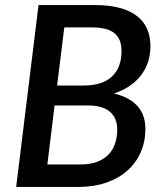

<svg xmlns="http://www.w3.org/2000/svg" viewBox="-20 -740 645 760"><path d="M44 0 132.5 -720H355.5Q413.5 -720 455 -708.5Q496.5 -697 523.2 -675.8Q550 -654.5 562.8 -624.5Q575.5 -594.5 575.5 -557.5Q575.5 -526 566.8 -497.5Q558 -469 540.2 -444.8Q522.5 -420.5 495.2 -401.2Q468 -382 431 -370Q493.5 -355 524.5 -319.8Q555.5 -284.5 555.5 -230Q555.5 -180 537.2 -138Q519 -96 484.8 -65.2Q450.5 -34.5 401 -17.2Q351.5 0 289.5 0ZM196 -322.5 167.5 -89H298.5Q335.5 -89 363 -99Q390.5 -109 408.5 -127.2Q426.5 -145.5 435.2 -171Q444 -196.5 444 -228Q444 -271.5 415.8 -297Q387.5 -322.5 327 -322.5ZM206 -401.5H311Q385 -401.5 423 -437Q461 -472.5 461 -538Q461 -586.5 432.5 -609Q404 -631.5 345 -631.5H234.5Z"/></svg>

Font: Lato Semibold
Style: Italic
Weight: 600
Italic angle: -7°
Designer: Lukasz Dziedzic
Foundry: tyPoland Lukasz Dziedzic
Version: Version 2.006; 2014-01-15